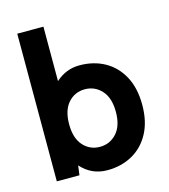

<svg xmlns="http://www.w3.org/2000/svg" viewBox="-108 -797 784 893"><g transform="rotate(-15 283.5 -350.0)"><path d="M299 11Q224 11 173 -46L167 0H58V-711H184V-449Q234 -494 299 -494Q367 -494 420 -464.5Q473 -435 503.5 -378.5Q534 -322 534 -241Q534 -161 503.5 -104.5Q473 -48 420 -18.5Q367 11 299 11ZM294 -103Q342 -103 374.5 -138.5Q407 -174 407 -241Q407 -309 374.5 -344.5Q342 -380 294 -380Q246 -380 214 -344.5Q182 -309 182 -241Q182 -174 214 -138.5Q246 -103 294 -103Z"/></g></svg>

Font: Zen Kaku Gothic Antique Black
Style: Regular
Weight: 900
Designer: Yoshimichi Ohira
Foundry: Positype
Version: Version 1.001